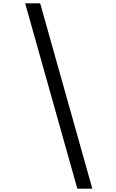

<svg xmlns="http://www.w3.org/2000/svg" viewBox="-20 -962 698 1152"><path d="M534 170C534 170 221 -942 221 -942C221 -942 131 -942 131 -942C131 -942 444 170 444 170C444 170 534 170 534 170Z"/></svg>

Font: Girnar Poppins
Style: Regular
Weight: 500
Designer: Ninad Kale (Devanagari), Jonny Pinhorn (Latin)
Foundry: Indian Type Foundry
Version: ""